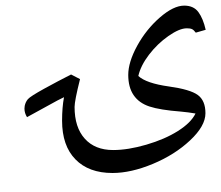

<svg xmlns="http://www.w3.org/2000/svg" viewBox="-20 -360 793 690"><path d="M203.1 73.7Q203.1 25.9 210 -10.7L186.5 1L77.1 61Q67.9 46.4 67.9 30.3L68.8 20.5Q71.8 6.3 80.3 -3.7Q88.9 -13.7 138.9 -41.3Q189 -68.8 235.4 -92.3L267.6 -75.7Q248 2.4 248 24.4Q248 97.7 284.7 138.4Q321.3 179.2 386.7 179.2Q439.9 179.2 506.1 159.9Q572.3 140.6 619.4 110.8Q666.5 81.1 682.6 47.9Q657.2 43.5 629.9 41Q554.7 35.2 517.1 22.7Q479.5 10.3 460.2 -18.1Q440.9 -46.4 440.9 -90.8Q440.9 -136.7 473.1 -195.6Q505.4 -254.4 554.4 -297.1Q603.5 -339.8 642.1 -339.8Q675.8 -339.8 692.9 -316.7Q710 -293.5 719.2 -252.9L683.6 -242.7Q676.3 -252.4 669.9 -255.4Q663.6 -258.3 651.4 -258.3Q625 -258.3 585.4 -230.7Q545.9 -203.1 515.6 -163.6Q485.4 -124 477.1 -86.9Q505.9 -60.5 586.9 -49.3Q663.6 -38.6 690.9 -18.6Q718.3 1.5 718.3 46.9Q718.3 92.8 663.1 144.5Q607.9 196.3 529.3 229Q450.7 261.7 384.3 261.7Q298.8 261.7 251 212.6Q203.1 163.6 203.1 73.7ZM140.6 262.2ZM369.6 -314ZM384.3 310.5Z"/></svg>

Font: Noto Naskh Arabic
Style: Regular
Weight: 400
Designer: Monotype Design team
Foundry: Monotype Imaging Inc.
Version: Version 1.01